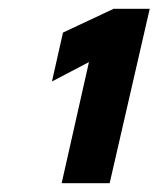

<svg xmlns="http://www.w3.org/2000/svg" viewBox="-20 -724 360 436"><path d="M123 -650 238 -704H320L229 -308H120L182 -583L98 -539Z"/></svg>

Font: CBA Beacon Sans Extra Bold
Style: Italic
Weight: 800
Italic angle: -13°
Designer: Wei Huang
Foundry: Wei Huang
Version: Version 1.002